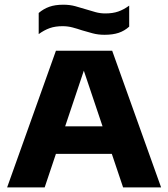

<svg xmlns="http://www.w3.org/2000/svg" viewBox="-20 -816 732 836"><path d="M11 0 223.5 -595H468.5L681.5 0H516L337 -532H353L174.5 0ZM181.5 -146 219 -266H472.5L509.5 -146ZM435 -664.5Q407.5 -664.5 383.8 -670.8Q360 -677 337 -684Q316.5 -691 295.8 -696.5Q275 -702 252.5 -702Q220.5 -702 196.5 -693.5Q172.5 -685 148.5 -667.5V-759.5Q169.5 -777.5 194.8 -786.5Q220 -795.5 256 -795.5Q284 -795.5 307.8 -789Q331.5 -782.5 354 -775.5Q375 -769 395.8 -763.2Q416.5 -757.5 438.5 -757.5Q471 -757.5 494.8 -765.8Q518.5 -774 542.5 -791.5V-700Q522 -681.5 496.5 -673Q471 -664.5 435 -664.5Z"/></svg>

Font: Encode Sans SC SemiExpanded
Style: Bold
Weight: 700
Width: 6
Designer: Multiple Designers
Foundry: Impallari Type
Version: Version 3.002